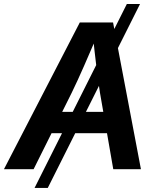

<svg xmlns="http://www.w3.org/2000/svg" viewBox="-44 -839 785 952"><path d="M650.4 -819.3 192.9 92.8H127.4L585 -819.3ZM-24.4 0 351.6 -727.5H516.6L654.8 0H517.6L451.7 -378.9Q442.9 -435.5 433.8 -509.3Q424.8 -583 415 -677.2H444.3Q404.8 -585.4 372.6 -511.7Q340.3 -438 311.5 -378.9L122.6 0ZM154.3 -178.7 171.9 -284.2H552.7L535.2 -178.7Z"/></svg>

Font: Inter 18pt SemiBold
Style: Italic
Weight: 600
Italic angle: -9.3988°
Designer: Rasmus Andersson
Foundry: rsms
Version: Version 4.001;git-66647c0bb